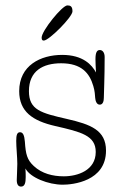

<svg xmlns="http://www.w3.org/2000/svg" viewBox="-20 -660 452 710"><path d="M248 -618C248 -637 240 -640 229 -640C210 -640 134 -546 134 -521C134 -512 137 -510 142 -510C161 -510 248 -597 248 -618ZM74 -37C92 -3 159 23 212 23C248 23 372 11 372 -103C372 -179 315 -200 228 -220C132 -242 87 -253 87 -323C87 -398 139 -426 206 -426C281 -426 311 -390 325 -342C331 -322 331 -309 332 -298C333 -287 337 -273 349 -273C361 -273 364 -287 364 -299C364 -314 367 -370 367 -449C367 -463 361 -475 349 -475C339 -475 333 -467 333 -441C333 -430 334 -409 335 -392C320 -420 287 -457 210 -457C130 -457 51 -418 51 -323C51 -247 101 -213 184 -194C280 -172 334 -159 334 -98C334 -30 267 -8 216 -8C175 -8 135 -18 105 -46C80 -69 75 -90 72 -136C70 -160 65 -171 54 -171C43 -171 40 -160 40 -139C40 -115 44 -79 44 -54C44 -36 42 -4 42 6C42 24 49 30 58 30C72 30 75 15 75 -5C75 -13 75 -27 74 -37Z"/></svg>

Font: Life Savers
Style: Regular
Weight: 400
Designer: Pablo Impallari, Rodrigo Fuenzalida, Brenda Gallo
Foundry: Pablo Impallari, Rodrigo Fuenzalida, Brenda Gallo
Version: Version 3.000